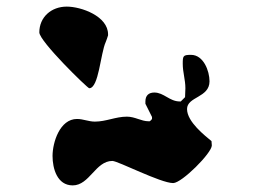

<svg xmlns="http://www.w3.org/2000/svg" viewBox="-20 -727 787 581"><path d="M440 -367C439 -365 435 -361 433 -360H430C407 -360 389 -374 364 -374C330 -374 301 -359 267 -359C248 -359 232 -367 213 -367C161 -367 139 -296 139 -255C139 -217 153 -166 200 -166C251 -166 269 -240 320 -240C337 -240 466 -173 504 -173C530 -173 621 -264 621 -287C621 -289 620 -298 620 -300C601 -316 546 -358 546 -397C546 -435 614 -431 614 -481C614 -512 596 -561 558 -561C534 -561 533 -558 533 -534C533 -508 541 -486 541 -460C541 -456 540 -437 540 -433L527 -420H524C493 -420 476 -447 447 -447C430 -447 420 -438 420 -420V-413L440 -373ZM99 -629C99 -602 245 -460 250 -460C279 -460 284 -565 300 -600C301 -602 306 -616 307 -620V-623C307 -678 226 -707 182 -707C135 -707 99 -675 99 -629Z"/></svg>

Font: CISF Camouflage Kit
Style: Ste
Weight: 400
Designer: Robert Jablonski, Jasper
Foundry: Cannot Into Space Fonts
Version: Version 1.27